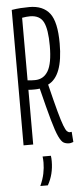

<svg xmlns="http://www.w3.org/2000/svg" viewBox="-61 -743 423 993"><g transform="rotate(-5 150.0 -246.5)"><path d="M275 10Q258 10 246 3Q234 -4 221 -31.5Q208 -59 191 -119.5Q174 -180 148 -285Q135 -283 123 -283Q113 -283 104 -283Q95 -283 89 -284V0H39V-703Q63 -707 85.5 -708.5Q108 -710 131 -710Q202 -710 236.5 -665.5Q271 -621 271 -509Q271 -339 193 -302Q215 -212 229 -160.5Q243 -109 252.5 -84.5Q262 -60 269 -53.5Q276 -47 283 -47Q289 -47 293 -48L297 5Q293 6 287.5 8Q282 10 275 10ZM127 -331Q172 -331 195.5 -370.5Q219 -410 219 -501Q219 -587 200 -624.5Q181 -662 130 -662Q121 -662 111 -661Q101 -660 89 -658V-333Q106 -331 127 -331ZM107 217Q122 184 128 154.5Q134 125 134 98Q134 90 133.5 82Q133 74 132 66H175Q176 72 176.5 79Q177 86 177 94Q177 163 146 217Z"/></g></svg>

Font: Georama ExtraCondensed Light
Style: Regular
Weight: 300
Width: 2
Designer: Jean-Baptiste Levee
Foundry: Production Type
Version: Version 1.000